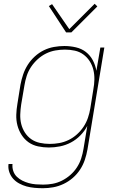

<svg xmlns="http://www.w3.org/2000/svg" viewBox="-20 -771 640 1014"><path d="M207 223Q185 223 162.5 221Q140 219 120 213.5Q100 208 81.5 198Q63 188 49.5 173Q36 158 29 137.5Q22 117 25 95H46Q44 114 50 132Q56 150 69 162.5Q82 175 98 183Q114 191 132 196Q150 201 169.5 202.5Q189 204 208 204Q233 204 258 199.5Q283 195 307 183Q331 171 351.5 153Q372 135 386.5 112.5Q401 90 409 65Q417 40 421 15L441 -106Q427 -79 404.5 -56Q382 -33 354.5 -18.5Q327 -4 297 2Q267 8 238 8Q209 8 181 2Q153 -4 131 -19.5Q109 -35 94 -58.5Q79 -82 72 -109Q65 -136 66 -165Q67 -194 72 -223L88 -323Q93 -350 102 -377Q111 -404 126.5 -428.5Q142 -453 164 -473Q186 -493 211.5 -505.5Q237 -518 265 -523Q293 -528 320 -528Q351 -528 381 -521Q411 -514 433.5 -496.5Q456 -479 470 -453Q484 -427 489 -397L510 -520H531L442 18Q437 46 428 73Q419 100 403 124.5Q387 149 364.5 168.5Q342 188 315.5 200.5Q289 213 261.5 218Q234 223 207 223ZM243 -11Q268 -11 293 -15.5Q318 -20 342 -31.5Q366 -43 386.5 -61.5Q407 -80 421.5 -102Q436 -124 444.5 -149Q453 -174 457 -199L473 -299Q478 -325 478.5 -351.5Q479 -378 473 -402.5Q467 -427 453.5 -448Q440 -469 420 -483.5Q400 -498 375 -503.5Q350 -509 323 -509Q298 -509 272.5 -504.5Q247 -500 223.5 -488.5Q200 -477 179.5 -458.5Q159 -440 144 -417.5Q129 -395 121 -370Q113 -345 109 -320L92 -220Q88 -194 87 -167.5Q86 -141 92 -116.5Q98 -92 111.5 -71Q125 -50 145 -36Q165 -22 190.5 -16.5Q216 -11 243 -11ZM329 -600 238 -739 255 -749 346 -617 480 -751 494 -737 357 -600Z"/></svg>

Font: Iosevka Thin Extended
Style: Italic
Weight: 100
Width: 7
Italic angle: -9°
Monospace: yes
Designer: Belleve Invis
Foundry: Belleve Invis
Version: Version 32.5.0; ttfautohint (v1.8.4)